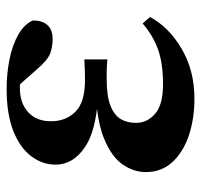

<svg xmlns="http://www.w3.org/2000/svg" viewBox="-34 -570 620 593"><g transform="rotate(-90 276.5 -273.0)"><path d="M269 17Q206 17 154.5 -0.5Q103 -18 72.5 -51.5Q42 -85 42 -133Q42 -170 65 -204Q88 -238 143 -261Q180 -277 237 -284Q157 -294 118 -322Q65 -358 65 -412Q65 -452 90.5 -486.5Q116 -521 168 -542Q220 -563 299 -563Q347 -563 391 -554Q435 -545 466.5 -527Q498 -509 510 -483Q511 -454 496.5 -437.5Q482 -421 453 -421Q429 -421 408.5 -428.5Q388 -436 358 -471L313 -522Q306 -522 300 -522Q255 -522 227 -496.5Q199 -471 199 -426Q199 -380 228.5 -350.5Q258 -321 326 -321Q342 -321 356.5 -321.5Q371 -322 390 -323V-252Q365 -254 352 -254H329Q277 -254 247.5 -242.5Q218 -231 206 -211Q194 -191 194 -163Q194 -129 222 -104.5Q250 -80 313 -80Q378 -80 421 -95.5Q464 -111 501 -143L521 -120Q489 -61 422 -22Q355 17 269 17Z"/></g></svg>

Font: Early Summer Mincho Heavy
Style: Regular
Weight: 900
Designer: GuiWonder
Version: Version 1.002